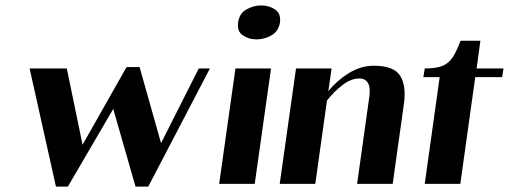

<svg xmlns="http://www.w3.org/2000/svg" viewBox="-20 -677 1874 707"><path d="M89 -425H226L284 -144L446 -430H494L573 -150L712 -425H753L526 10H479L397 -276L230 10H186Z M942 -657Q913 -657 887 -642Q861 -627 857 -595Q852 -562 874 -547Q896 -532 925 -532Q954 -532 980 -547Q1006 -562 1011 -595Q1015 -627 993 -642Q971 -657 942 -657ZM978 -425 918 0H787L847 -425Z M1070 -425H1201L1189 -341Q1221 -381 1265 -408Q1309 -435 1357 -435Q1430 -435 1453.5 -398Q1477 -361 1467 -292L1426 0H1295L1339 -314Q1341 -326 1341.5 -339.5Q1342 -353 1338.5 -363.5Q1335 -374 1326.5 -381Q1318 -388 1303 -388Q1273 -388 1242 -364.5Q1211 -341 1184 -307L1141 0H1010Z M1539 -393 1544 -425Q1575 -425 1595.5 -430Q1616 -435 1630 -447Q1644 -459 1654.5 -478.5Q1665 -498 1676 -527H1749L1735 -425H1834L1829 -393H1730L1675 0H1544L1599 -393Z"/></svg>

Font: Gamine
Style: Bold Italic
Weight: 700
Designer: Tapiwanashe Sebastian Garikayi
Version: Version 1.000